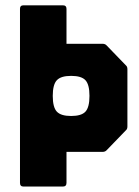

<svg xmlns="http://www.w3.org/2000/svg" viewBox="-20 -686 510 706"><path d="M66.5 0Q53.5 0 53.5 -13.5V-653.5Q53.5 -666.5 66.5 -666.5H211Q224.5 -666.5 224.5 -653.5V-491.5L191 -525H357Q366.5 -525 372 -519L444.5 -444Q448.5 -440 448.5 -431V-221.5Q448.5 -212.5 444.5 -208.5L372 -133.5Q366.5 -127.5 357 -127.5H191L224.5 -161V-13.5Q224.5 0 211 0ZM241.5 -259.5Q279.5 -259.5 294.2 -275.5Q309 -291.5 309 -333.5Q309 -375 294.2 -391Q279.5 -407 241.5 -407Q204 -407 189 -391Q174 -375 174 -333.5Q174 -291.5 189 -275.5Q204 -259.5 241.5 -259.5Z"/></svg>

Font: Jaro 24pt
Style: Regular
Weight: 400
Designer: Agyei Archer, Celine Hurka, Mirko Velimirović
Version: Version 1.000